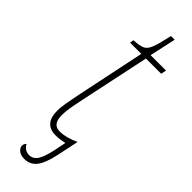

<svg xmlns="http://www.w3.org/2000/svg" viewBox="-285 -662 846 846"><g transform="rotate(45 138.5 -239.0)"><path d="M62 147Q62 135 71 127Q86 154 113 154Q137 154 151.5 133.5Q166 113 178 58L189 3Q160 10 135 10Q63 10 63 -72Q63 -92 67.5 -119Q72 -146 80 -185L148 -511H78L81 -529Q118 -531 134.5 -538.5Q151 -546 161 -571Q171 -596 185 -659H208L181 -536H277L272 -511H177L108 -185Q98 -138 94.5 -114.5Q91 -91 91 -72Q91 -15 135 -15Q175 -15 224 -38L204 57Q190 125 168.5 153Q147 181 111 181Q87 181 74.5 170Q62 159 62 147Z"/></g></svg>

Font: Noto Serif NarrowThin
Style: Italic
Weight: 250
Width: 4
Italic angle: -12°
Designer: Monotype Design Team
Foundry: Monotype Imaging Inc.
Version: Version 1.001